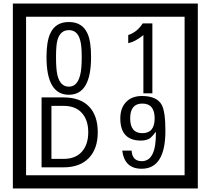

<svg xmlns="http://www.w3.org/2000/svg" viewBox="-20 -980 1195 1090"><path d="M1103 90H53V-960H1103ZM1028 15V-885H128V15ZM497 -656Q497 -442 371 -442Q244 -442 244 -656Q244 -744 265 -789Q294 -855 371 -855Q448 -855 477 -789Q497 -745 497 -656ZM444 -656Q444 -723 435 -752Q420 -809 371 -809Q322 -809 306 -752Q298 -723 298 -656Q298 -587 306 -553Q322 -488 371 -488Q419 -488 435 -554Q444 -587 444 -656ZM845 -450H794V-781Q748 -743 708 -735V-781Q759 -798 790 -847H845ZM535 -229Q535 -136 484.5 -83Q434 -30 340 -30H216V-427H340Q435 -427 485 -375.5Q535 -324 535 -229ZM481 -229Q481 -298 445 -338.5Q409 -379 341 -379H272V-78H341Q409 -78 445 -119Q481 -160 481 -229ZM919 -238Q919 -22 784 -22Q687 -22 674 -125H727Q731 -65 785 -65Q868 -65 865 -232Q844 -205 834 -197Q814 -182 780 -182Q663 -182 663 -308Q663 -366 695.5 -400.5Q728 -435 786 -435Q870 -435 898 -385Q919 -346 919 -238ZM858 -308Q858 -392 788 -392Q719 -392 719 -308Q719 -224 788 -224Q858 -224 858 -308Z"/></svg>

Font: Unicode BMP Fallback SIL
Style: Regular
Weight: 400
Foundry: NRSI, SIL International
Version: Version 5.1 Based on Unicode 5.1